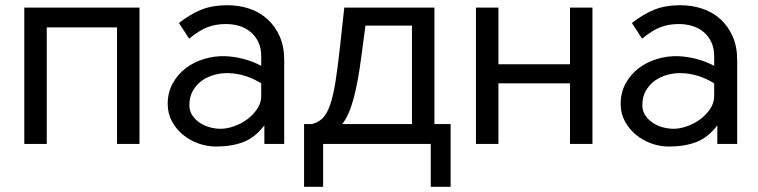

<svg xmlns="http://www.w3.org/2000/svg" viewBox="-20 -551 2900 735"><path d="M514 0H428V-446H159V0H73V-522H514Z M807 10Q772 10 739 -2Q706 -14 680 -35.5Q654 -57 638 -87Q622 -117 622 -153Q622 -197 641 -231.5Q660 -266 690.5 -289.5Q721 -313 760.5 -325Q800 -337 840 -336Q875 -335 911.5 -325.5Q948 -316 980 -299V-335Q980 -367 969 -390Q958 -413 939.5 -428.5Q921 -444 896.5 -451.5Q872 -459 845 -459Q806 -459 774.5 -447Q743 -435 704 -403L665 -463Q710 -498 752 -514.5Q794 -531 850 -531Q896 -531 935.5 -517.5Q975 -504 1004.5 -477Q1034 -450 1051 -411Q1068 -372 1068 -321V0H992V-71Q956 -24 911 -7Q866 10 807 10ZM980 -183V-232Q951 -250 919.5 -260Q888 -270 856 -271Q828 -272 800.5 -264.5Q773 -257 752 -241.5Q731 -226 718 -203Q705 -180 705 -148Q705 -126 716.5 -109Q728 -92 745.5 -80.5Q763 -69 784 -63.5Q805 -58 825 -58Q848 -58 875.5 -67.5Q903 -77 926 -94Q949 -111 964.5 -134Q980 -157 980 -183Z M1144 -76H1174Q1198 -82 1214.5 -98Q1231 -114 1243 -147.5Q1255 -181 1264 -236.5Q1273 -292 1282 -376L1298 -522H1643V-76H1705V164H1629V0H1217V164H1144ZM1557 -76V-453H1379L1364 -340Q1350 -232 1332.5 -169.5Q1315 -107 1290 -76Z M1888 -305H2162V-522H2248V0H2162V-232H1888V0H1802V-522H1888Z M2541 10Q2506 10 2473 -2Q2440 -14 2414 -35.5Q2388 -57 2372 -87Q2356 -117 2356 -153Q2356 -197 2375 -231.5Q2394 -266 2424.5 -289.5Q2455 -313 2494.5 -325Q2534 -337 2574 -336Q2609 -335 2645.5 -325.5Q2682 -316 2714 -299V-335Q2714 -367 2703 -390Q2692 -413 2673.5 -428.5Q2655 -444 2630.5 -451.5Q2606 -459 2579 -459Q2540 -459 2508.5 -447Q2477 -435 2438 -403L2399 -463Q2444 -498 2486 -514.5Q2528 -531 2584 -531Q2630 -531 2669.5 -517.5Q2709 -504 2738.5 -477Q2768 -450 2785 -411Q2802 -372 2802 -321V0H2726V-71Q2690 -24 2645 -7Q2600 10 2541 10ZM2714 -183V-232Q2685 -250 2653.5 -260Q2622 -270 2590 -271Q2562 -272 2534.5 -264.5Q2507 -257 2486 -241.5Q2465 -226 2452 -203Q2439 -180 2439 -148Q2439 -126 2450.5 -109Q2462 -92 2479.5 -80.5Q2497 -69 2518 -63.5Q2539 -58 2559 -58Q2582 -58 2609.5 -67.5Q2637 -77 2660 -94Q2683 -111 2698.5 -134Q2714 -157 2714 -183Z"/></svg>

Font: IngvarSans
Style: Regular
Weight: 500
Version: Version 3.000